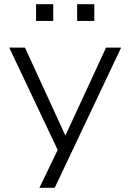

<svg xmlns="http://www.w3.org/2000/svg" viewBox="-20 -716 622 916"><path d="M168 180 266 -23V22L24 -489H99L299 -54H285L486 -489H558L241 180ZM348 -616V-696H430V-616ZM152 -616V-696H234V-616Z"/></svg>

Font: Nunito Sans 10pt SemiExpanded Light
Style: Regular
Weight: 300
Width: 6
Designer: Vernon Adams
Foundry: Vernon Adams
Version: Version 3.101;gftools[0.9.27]